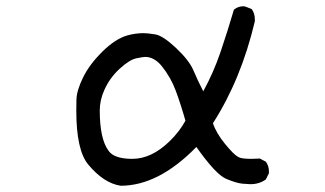

<svg xmlns="http://www.w3.org/2000/svg" viewBox="-20 -590 1040 614"><path d="M366 4Q312 -4 262 -64Q224 -110 224 -236Q224 -243 224.5 -271.5Q225 -300 245.5 -342Q266 -384 307.5 -425Q349 -466 388 -477Q414 -484 439 -484Q452 -484 476.5 -480Q501 -476 543 -436.5Q585 -397 598.5 -365Q612 -333 630 -298Q663 -358 685.5 -424.5Q708 -491 728 -559Q741 -570 759 -570Q764 -570 785 -561Q795 -547 795 -528V-522Q751 -336 661 -196Q671 -165 699.5 -130Q728 -95 742 -88Q751 -82 784 -82L811 -83L830 -73Q840 -60 840 -42V-36L830 -16Q809 -1 781 -1Q776 -1 756.5 -2.5Q737 -4 703.5 -18Q670 -32 608 -120Q487 4 366 4ZM403 -82Q465 -82 523 -139Q554 -169 573 -204Q558 -257 542 -300Q526 -343 497 -379Q473 -408 444 -408Q438 -408 416 -403.5Q394 -399 362.5 -370Q331 -341 314 -303Q299 -270 299 -237Q299 -146 327 -108Q345 -82 403 -82Z"/></svg>

Font: Xiaolai SC
Style: Regular
Weight: 400
Designer: Nozomi Seto 瀬戸のぞみ
Version: Version 3.11;December 4, 2020;FontCreator 13.0.0.2613 64-bit